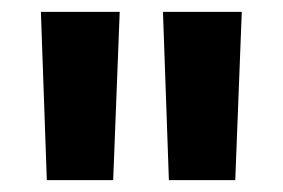

<svg xmlns="http://www.w3.org/2000/svg" viewBox="-20 -720 477 324"><path d="M49 -700H182L171 -416H59ZM255 -700H388L377 -416H265Z"/></svg>

Font: Montserrat-Bold
Style: Bold
Weight: 700
Version: Version 7.200